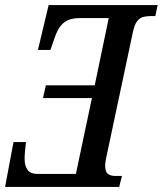

<svg xmlns="http://www.w3.org/2000/svg" viewBox="-27 -734 639 754"><path d="M-7 0 26 -176H75Q73 -161 71 -138Q69 -115 70 -102Q71 -81 82 -66Q93 -51 120 -51H271L334 -349H142L153 -399H345L400 -663H287Q244 -663 221.5 -643Q199 -623 186 -581L171 -538H122L164 -714H592L583 -671H569Q552 -671 537.5 -668Q523 -665 512 -651.5Q501 -638 494 -604L390 -114Q389 -106 387.5 -99.5Q386 -93 386 -86Q386 -58 397.5 -50.5Q409 -43 425 -43H452L441 0Z"/></svg>

Font: Noto Serif ExtraCondensed Medium
Style: Italic
Weight: 500
Width: 2
Italic angle: -12°
Designer: Monotype Design Team
Foundry: Monotype Imaging Inc.
Version: Version 2.013; ttfautohint (v1.8.4.7-5d5b)